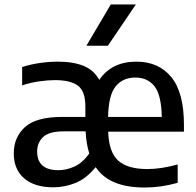

<svg xmlns="http://www.w3.org/2000/svg" viewBox="-20 -828 878 858"><path d="M218.5 9Q134 9 87.8 -31.2Q41.5 -71.5 41.5 -142.5Q41.5 -214.5 91.5 -260Q141.5 -305.5 258 -305.5H361.5V-352Q361.5 -421 327.8 -445.5Q294 -470 225.5 -470Q194.5 -470 155.5 -464.5Q116.5 -459 79 -446.5V-528.5Q116.5 -540.5 158.2 -546.5Q200 -552.5 238 -552.5Q307.5 -552.5 353.8 -533.5Q400 -514.5 423.5 -471Q479 -552.5 589.5 -552.5Q689 -552.5 745.5 -483.5Q802 -414.5 802 -270V-239.5H463.5Q466.5 -147.5 508.5 -110Q550.5 -72.5 639 -72.5Q699 -72.5 774 -93V-11Q734 0 697.8 5Q661.5 10 626 10Q549 10 494.2 -12Q439.5 -34 407.5 -81Q365 -29.5 316.8 -10.2Q268.5 9 218.5 9ZM584.5 -481.5Q529.5 -481.5 497.2 -442.5Q465 -403.5 463 -305.5H703Q701 -404 670.2 -442.8Q639.5 -481.5 584.5 -481.5ZM241 -67.5Q277 -67.5 312.8 -83.8Q348.5 -100 379 -142Q365.5 -185 362.5 -241H265.5Q199 -241 172.5 -215.5Q146 -190 146 -151Q146 -67.5 241 -67.5ZM366 -623.5 475 -808H587L462 -623.5Z"/></svg>

Font: Encode Sans Md
Style: Regular
Weight: 500
Designer: Multiple Designers
Foundry: Impallari Type
Version: Version 3.002; ttfautohint (v1.8.3) -l 8 -r 50 -G 200 -x 14 